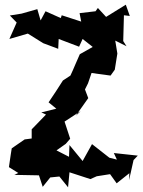

<svg xmlns="http://www.w3.org/2000/svg" viewBox="-20 -767 610 818"><path d="M209 -118 260 -154 279 -176 255 -249 324 -294 303 -274 356 -349 342 -386 355 -412 370 -456 451 -445 469 -470 480 -539 471 -594 519 -570 505 -592 508 -702 533 -699 516 -747 432 -695 397 -733 387 -719 319 -711 326 -675 243 -702 239 -690 174 -719 153 -680 139 -728 72 -709 22 -701 51 -671 20 -601 116 -629 92 -628 164 -583 228 -559 230 -601 317 -568 332 -601C346 -590 361 -578 375 -567L320 -536C306 -506 294 -474 280 -445L248 -424C228 -392 208 -362 187 -331L220 -304L156 -288L176 -279L115 -216V-177L85 -173L30 -135L26 -110L18 -55L58 -30L41 -22L146 -20L162 29L194 -11L233 -15L270 31L276 -33L365 -4L392 -16L449 -25L477 14L531 -29L530 0L549 -85L567 -104L465 -115L478 -87L446 -95L372 -153L332 -81L276 -149L274 -99L190 -142Z"/></svg>

Font: Asimov Aggro
Style: Condensed
Weight: 500
Designer: Google
Version: Version 2.000980; 2014